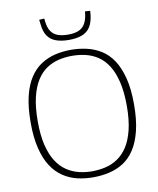

<svg xmlns="http://www.w3.org/2000/svg" viewBox="-98 -983 880 1068"><g transform="rotate(-10 342.5 -448.5)"><path d="M341 -24Q380 -24 417 -32.5Q454 -41 486 -62.5Q518 -84 542 -120.5Q566 -157 580 -213.5Q594 -270 594 -349Q594 -429 580 -486Q566 -543 542 -580Q518 -617 486 -638Q454 -659 417 -667.5Q380 -676 341 -676Q303 -676 266.5 -667.5Q230 -659 198 -638Q166 -617 142 -579.5Q118 -542 104.5 -485.5Q91 -429 91 -349Q91 -271 104.5 -215.5Q118 -160 142 -122.5Q166 -85 198 -63.5Q230 -42 266.5 -33Q303 -24 341 -24ZM342 10Q295 10 252.5 0Q210 -10 173 -34.5Q136 -59 109 -100Q82 -141 66.5 -202.5Q51 -264 51 -349Q51 -436 66 -498Q81 -560 108.5 -601.5Q136 -643 173 -666.5Q210 -690 252.5 -700Q295 -710 341 -710Q388 -710 431 -700Q474 -690 511 -667Q548 -644 575.5 -603Q603 -562 619 -500Q635 -438 635 -351Q635 -264 619.5 -201.5Q604 -139 576.5 -97.5Q549 -56 512.5 -33Q476 -10 432.5 0Q389 10 342 10ZM341 -766Q299 -766 268.5 -777Q238 -788 221 -813Q204 -838 200 -882Q199 -887 198.5 -893Q198 -899 197 -905L226 -907Q227 -903 227 -898.5Q227 -894 228 -889Q232 -855 245.5 -834.5Q259 -814 283 -805Q307 -796 341 -796Q376 -796 399 -805Q422 -814 435.5 -834.5Q449 -855 454 -889Q455 -894 455 -898.5Q455 -903 456 -907L485 -905Q484 -899 484 -893Q484 -887 483 -881Q478 -839 461 -813.5Q444 -788 414 -777Q384 -766 341 -766Z"/></g></svg>

Font: Georama ExtraLight
Style: Regular
Weight: 250
Version: Version 1.001